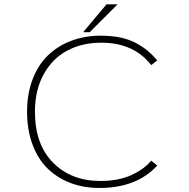

<svg xmlns="http://www.w3.org/2000/svg" viewBox="-20 -874 890 904"><path d="M371.5 -722.5 481.5 -853.5H533.5L402.5 -722.5ZM448.5 11Q373.5 11 311.2 -12.8Q249 -36.5 203.5 -81.2Q158 -126 132.8 -194.5Q107.5 -263 107.5 -348Q107.5 -433 133.8 -501.2Q160 -569.5 206.5 -614Q253 -658.5 316.2 -682.2Q379.5 -706 454.5 -706Q506.5 -706 549 -696.8Q591.5 -687.5 623.2 -669.8Q655 -652 677.2 -633.2Q699.5 -614.5 720.5 -589.5L692 -567.5Q609.5 -673 457.5 -673Q367 -673 297 -636Q227 -599 185.8 -524.5Q144.5 -450 144.5 -348Q144.5 -194.5 229.8 -108.2Q315 -22 453 -22Q538 -22 598.2 -49.5Q658.5 -77 692 -117.5L720.5 -94.5Q623 11 448.5 11Z"/></svg>

Font: League Mono Wide Thin
Style: Regular
Weight: 100
Width: 8
Designer: Tyler Finck
Foundry: The League of Moveable Type / Tyler Finck
Version: Version 2.210